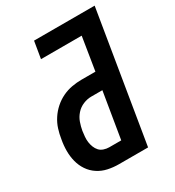

<svg xmlns="http://www.w3.org/2000/svg" viewBox="-177 -840 860 944"><g transform="rotate(-30 253.0 -367.5)"><path d="M220 0Q188 0 158 -6.5Q128 -13 103 -29.5Q78 -46 61.5 -70.5Q45 -95 37.5 -124Q30 -153 30 -184.5Q30 -216 36 -248Q40 -275 48.5 -302Q57 -329 73 -353.5Q89 -378 111 -397.5Q133 -417 159 -429.5Q185 -442 213 -447Q241 -452 268 -452H347L377 -639H146L162 -735H506L385 0ZM220 -96H288L331 -356H268Q245 -356 222 -346.5Q199 -337 182.5 -318.5Q166 -300 158 -277.5Q150 -255 146 -232Q144 -217 142.5 -201Q141 -185 143 -170Q145 -155 150.5 -141Q156 -127 165.5 -116.5Q175 -106 190 -101Q205 -96 220 -96Z"/></g></svg>

Font: Iosevka Custom
Style: Bold Italic
Weight: 700
Italic angle: -9°
Designer: Belleve Invis
Foundry: Belleve Invis
Version: Version 30.3.1; ttfautohint (v1.8.3)